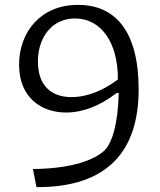

<svg xmlns="http://www.w3.org/2000/svg" viewBox="-20 -759 660 790"><path d="M550.5 -391C550.5 -633 453 -739 300.5 -739C149 -739 58.5 -629 58.5 -492.5C58.5 -358 149.5 -296 252 -296C321.5 -296 392 -324 459.5 -376H468.5C465.5 -247 440.5 -174.5 415.5 -146C389 -116 308.5 -65.5 115.5 -63.5L130 11C421.5 12.5 550.5 -136.5 550.5 -391ZM136 -506C136 -606.5 195 -683 288 -683C399 -683 466 -580 465 -432C410.5 -391 344.5 -359.5 274 -359.5C187.5 -359.5 136 -410.5 136 -506Z"/></svg>

Font: Monaspace Argon Light
Style: Regular
Weight: 300
Designer: Riley Cran & the Lettermatic Team
Foundry: Lettermatic
Version: Version 1.000 (Monaspace Argon)